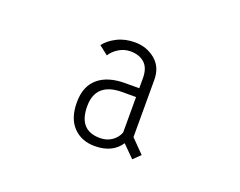

<svg xmlns="http://www.w3.org/2000/svg" viewBox="-57 -801 564 451"><g transform="rotate(20 225.0 -575.0)"><path d="M302.5 -445.5 273 -475Q253 -444.5 208.5 -444.5Q175.5 -444.5 155 -465.8Q134.5 -487 134.5 -527Q134.5 -567 158.5 -587.5Q182.5 -608 226 -608H261V-633Q261 -658.5 247.8 -670.5Q234.5 -682.5 212.5 -682.5Q197 -682.5 183.8 -674.5Q170.5 -666.5 163 -654.5L140.5 -672Q151 -686 170.5 -696Q190 -706 215 -706Q244.5 -706 266 -688.2Q287.5 -670.5 287.5 -638.5V-495.5L320 -462.5ZM214 -466.5Q231 -466.5 243.5 -475.2Q256 -484 261 -497.5V-586H227Q160.5 -586 160.5 -526.5Q160.5 -466.5 214 -466.5Z"/></g></svg>

Font: League Mono Condensed Thin
Style: Regular
Weight: 100
Width: 1
Designer: Tyler Finck
Foundry: The League of Moveable Type / Tyler Finck
Version: Version 2.210